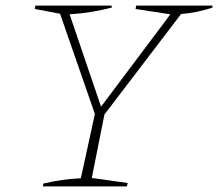

<svg xmlns="http://www.w3.org/2000/svg" viewBox="-20 -664 777 684"><path d="M133 0 134 -10Q201 -26 268 -29L318 -258L194 -615L104 -632L106 -644H378V-637Q307 -618 228 -613L340 -284L587 -613L463 -632L465 -644H737V-637Q684 -619 625 -614L352 -256L307 -30L435 -12L432 0Z"/></svg>

Font: Piazzolla SC Thin
Style: Italic
Weight: 100
Italic angle: -11.3°
Designer: Juan Pablo del Peral
Foundry: Huerta Tipografica
Version: Version 1.330